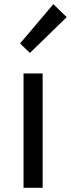

<svg xmlns="http://www.w3.org/2000/svg" viewBox="-20 -892 337 912"><path d="M91.8 0V-543H182.6V0ZM122.1 -640.6 75.2 -685.5 233.4 -872.1 296.9 -810.5Z"/></svg>

Font: Nasu
Style: Regular
Weight: 400
Designer: Ryoko NISHIZUKA (kana &amp; ideographs); Paul D. Hunt (Latin, Greek &amp; Cyrillic); Wenlong ZHANG (bopomofo); Sandoll C
Version: Version 2014.1215